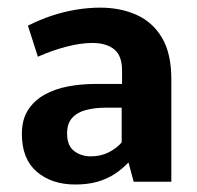

<svg xmlns="http://www.w3.org/2000/svg" viewBox="-20 -784 522 510"><path d="M179.7 -293.9Q117.2 -293.9 77.6 -327.9Q38.1 -361.8 38.1 -428.2Q38.1 -466.3 54.4 -491.7Q70.8 -517.1 98.4 -532.5Q126 -547.9 160.6 -554.4Q195.3 -561 232.4 -561H304.2V-596.7Q304.2 -636.2 283.2 -653.1Q262.2 -669.9 225.1 -669.9Q194.3 -669.9 156 -659.9Q117.7 -649.9 80.6 -633.3L54.2 -715.8Q85 -731.4 117.2 -742.2Q149.4 -752.9 182.1 -758.3Q214.8 -763.7 246.1 -763.7Q299.8 -763.7 342.5 -744.6Q385.3 -725.6 410.2 -683.8Q435.1 -642.1 435.1 -573.7V-301.3H335L321.3 -352.5Q305.7 -335.9 285.6 -322.5Q265.6 -309.1 239.7 -301.5Q213.9 -293.9 179.7 -293.9ZM220.7 -368.7Q248.5 -368.7 269.8 -379.9Q291 -391.1 303.2 -405.8V-498H262.2Q231.4 -498 208 -491.7Q184.6 -485.4 171.4 -470.5Q158.2 -455.6 158.2 -429.7Q158.2 -397 177 -382.8Q195.8 -368.7 220.7 -368.7Z"/></svg>

Font: Comme
Style: Bold
Weight: 700
Version: Version 1.000;gftools[0.9.27]